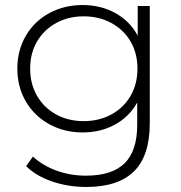

<svg xmlns="http://www.w3.org/2000/svg" viewBox="-20 -546 722 764"><path d="M576 -522V-56Q576 74 513 136Q450 198 323 198Q251 198 187 176Q123 154 84 115L111 77Q150 113 205 133Q260 153 322 153Q426 153 476 103.5Q526 54 526 -50V-138Q494 -81 437 -50Q380 -19 309 -19Q236 -19 176.5 -51.5Q117 -84 83 -142Q49 -200 49 -273Q49 -346 83 -404Q117 -462 176.5 -494Q236 -526 309 -526Q381 -526 439 -494Q497 -462 528 -404V-522ZM527 -273Q527 -334 499.5 -381Q472 -428 423 -454.5Q374 -481 313 -481Q252 -481 203.5 -454.5Q155 -428 127.5 -381Q100 -334 100 -273Q100 -212 127.5 -164.5Q155 -117 203.5 -90.5Q252 -64 313 -64Q374 -64 423 -90.5Q472 -117 499.5 -164.5Q527 -212 527 -273Z"/></svg>

Font: Montserrat Atlas Light
Style: Regular
Weight: 300
Designer: Julieta Ulanovsky
Foundry: Julieta Ulanovsky
Version: Version 7.200